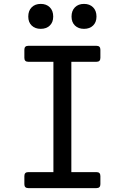

<svg xmlns="http://www.w3.org/2000/svg" viewBox="-20 -965 640 985"><path d="M411 -817Q382 -817 364.5 -834Q347 -851 347 -880Q347 -910 364.5 -927.5Q382 -945 411 -945Q440 -945 457.5 -927.5Q475 -910 475 -880Q475 -851 457.5 -834Q440 -817 411 -817ZM189 -817Q160 -817 142.5 -834Q125 -851 125 -880Q125 -910 142.5 -927.5Q160 -945 189 -945Q218 -945 235.5 -927.5Q253 -910 253 -880Q253 -851 235.5 -834Q218 -817 189 -817ZM125 0Q105 0 105 -20V-62Q105 -82 125 -82H254V-648H125Q105 -648 105 -668V-710Q105 -730 125 -730H475Q495 -730 495 -710V-668Q495 -648 475 -648H346V-82H475Q495 -82 495 -62V-20Q495 0 475 0Z"/></svg>

Font: Pitagon Sans Mono
Style: Regular
Weight: 400
Monospace: yes
Designer: Travis Tran
Foundry: Pitagon
Version: Version 1.001;gftools[0.9.26]